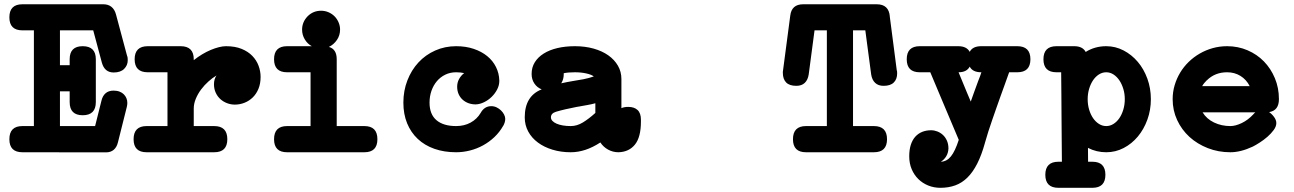

<svg xmlns="http://www.w3.org/2000/svg" viewBox="-20 -667 6061 899"><path d="M85 -524.9Q23.9 -524.9 23.9 -585.9Q23.9 -647 85 -647H463.4Q486.8 -647 501.7 -635Q516.6 -623 522.9 -600.1Q535.6 -552.2 548.8 -503.4Q562 -454.6 574.7 -406.7Q577.1 -401.4 577.6 -396Q578.1 -390.6 578.1 -384.8Q578.1 -361.3 561.3 -344.5Q544.4 -327.6 512.2 -327.6Q469.7 -327.6 457 -373.5L416.5 -524.9H260.7V-361.8H306.2V-389.6Q306.2 -450.7 367.2 -450.7Q428.7 -450.7 428.7 -389.6V-189Q428.7 -127.4 367.2 -127.4Q306.2 -127.4 306.2 -189V-239.3H260.7V-76.7H425.3Q432.6 -106.4 440.2 -136.2Q447.8 -166 455.1 -195.8Q460.4 -218.3 474.6 -230.5Q488.8 -242.7 511.7 -242.7Q527.8 -242.7 539.8 -238Q551.8 -233.4 559.8 -225.3Q567.9 -217.3 572 -207Q576.2 -196.8 576.2 -185.1Q576.2 -176.8 573.7 -166L532.2 -0.5Q526.9 22 512.7 34.2Q498.5 46.4 476.6 46.4L85 45.9Q23.9 45.9 23.9 -15.1Q23.9 -76.7 85 -76.7H138.7V-524.9Z M671.9 -328.6Q610.4 -328.6 610.4 -389.6Q610.4 -450.7 671.9 -450.7H825.7Q887.2 -450.7 887.2 -389.6V-385.3Q906.2 -400.4 926.5 -412.6Q946.8 -424.8 966.6 -433.1Q986.3 -441.4 1004.6 -446Q1022.9 -450.7 1038.1 -450.7Q1080.6 -450.7 1111.1 -438.2Q1141.6 -425.8 1161.4 -405.3Q1181.2 -384.8 1190.7 -359.1Q1200.2 -333.5 1200.2 -307.1Q1200.2 -275.4 1190.2 -251.2Q1180.2 -227.1 1163.3 -210.7Q1146.5 -194.3 1124.8 -185.8Q1103 -177.2 1079.6 -177.2Q1061 -177.2 1043.5 -183.8Q1025.9 -190.4 1012.2 -202.6Q998.5 -214.8 990.2 -232.7Q981.9 -250.5 981.9 -272.5Q981.9 -296.4 993.7 -313.5Q975.1 -302.7 956.1 -285.6Q937 -268.6 921.6 -248Q906.2 -227.5 896.7 -204.3Q887.2 -181.2 887.2 -158.7V-76.7H982.9Q1044.4 -76.7 1044.4 -15.1Q1044.4 45.9 982.9 45.9H666.5Q605.5 45.9 605.5 -15.1Q605.5 -76.7 666.5 -76.7H764.2V-328.6Z M1686 -76.7Q1747.1 -76.7 1747.1 -15.1Q1747.1 45.9 1686 45.9H1324.2Q1263.2 45.9 1263.2 -15.1Q1263.2 -76.7 1324.2 -76.7H1434.1V-328.6H1324.2Q1263.2 -328.6 1263.2 -389.6Q1263.2 -450.7 1324.2 -450.7H1439.9Q1419.4 -461.9 1407 -482.7Q1394.5 -503.4 1394.5 -528.3Q1394.5 -564 1420.4 -590.8Q1446.3 -616.7 1483.4 -616.7Q1502.4 -616.7 1518.8 -609.4Q1535.2 -602.1 1546.9 -590.1Q1558.6 -578.1 1565.4 -562Q1572.3 -545.9 1572.3 -528.3Q1572.3 -501.5 1557.6 -480Q1543 -458.5 1520 -447.3Q1556.6 -437 1556.6 -389.6V-76.7Z M2230.5 -138.2Q2248 -169.9 2280.3 -169.9Q2293.5 -169.9 2305.2 -164.3Q2316.9 -158.7 2325.9 -149.9Q2335 -141.1 2340.3 -130.6Q2345.7 -120.1 2345.7 -110.4Q2345.7 -94.2 2335.9 -77.1V-77.6Q2319.3 -48.3 2295.2 -25.4Q2271 -2.4 2242.2 13.4Q2213.4 29.3 2180.9 37.6Q2148.4 45.9 2115.7 45.9Q2059.6 45.9 2013.9 29.8Q1968.3 13.7 1936 -16.6Q1903.8 -46.9 1886.2 -89.8Q1868.7 -132.8 1868.7 -186.5Q1868.7 -242.2 1887.5 -290.5Q1906.2 -338.9 1939.2 -374.5Q1972.2 -410.2 2017.6 -430.4Q2063 -450.7 2115.7 -450.7Q2161.1 -450.7 2198 -438.2Q2234.9 -425.8 2261.2 -404.3Q2287.6 -382.8 2302.2 -353.5Q2316.9 -324.2 2317.9 -290.5V-288.1Q2317.9 -267.6 2307.9 -248.3Q2297.9 -229 2282.2 -213.6Q2266.6 -198.2 2246.6 -188.5Q2226.6 -178.7 2207 -178.2Q2189.5 -178.2 2173.8 -183.8Q2158.2 -189.5 2146.2 -200.2Q2134.3 -210.9 2127.4 -226.3Q2120.6 -241.7 2120.6 -261.2Q2120.6 -280.8 2129.6 -297.1Q2138.7 -313.5 2153.3 -324.7Q2136.2 -328.6 2115.7 -328.6Q2087.9 -328.6 2064.9 -317.4Q2042 -306.2 2025.6 -286.9Q2009.3 -267.6 2000.2 -241.7Q1991.2 -215.8 1991.2 -186.5Q1991.2 -131.8 2023.7 -104.2Q2056.2 -76.7 2115.7 -76.7Q2153.8 -76.7 2183.6 -93Q2213.4 -109.4 2230.5 -138.2Z M2516.6 -248.5Q2495.1 -256.8 2482.2 -275.9Q2469.2 -294.9 2469.2 -320.8Q2469.2 -351.6 2484.1 -375.5Q2499 -399.4 2525.9 -416.3Q2552.7 -433.1 2589.8 -441.9Q2627 -450.7 2671.9 -450.7Q2719.2 -450.7 2759.3 -439.5Q2799.3 -428.2 2828.1 -408Q2856.9 -387.7 2873.3 -359.4Q2889.6 -331.1 2889.6 -297.4V-160.6Q2902.8 -166.5 2921.4 -166.5Q2949.7 -166.5 2965.3 -151.9Q2981 -137.2 2981 -106.4V-98.1Q2981 -24.9 2953.1 9.8Q2925.3 44.4 2876 45.9Q2850.1 45.9 2827.6 33.7Q2805.2 21.5 2791 0Q2721.2 45.9 2652.3 45.9Q2606.4 45.9 2567.1 33.9Q2527.8 22 2498.8 0.5Q2469.7 -21 2453.4 -51Q2437 -81.1 2437 -117.7Q2437 -217.3 2516.1 -248.5ZM2767.6 -183.6Q2750 -178.7 2731.7 -175.5Q2713.4 -172.4 2694.8 -168.9H2695.8Q2691.9 -168 2688.2 -167.7Q2684.6 -167.5 2680.7 -166.5Q2652.8 -161.1 2628.4 -155.5Q2604 -149.9 2583 -143.6Q2559.6 -136.2 2559.6 -117.7Q2559.6 -108.4 2566.7 -100.8Q2573.7 -93.3 2586.2 -87.9Q2598.6 -82.5 2615.5 -79.6Q2632.3 -76.7 2652.3 -76.7Q2681.6 -76.7 2709.5 -93.8Q2737.3 -110.8 2767.6 -138.2ZM2671.9 -328.6Q2640.1 -328.6 2619.6 -324.2V-319.8Q2619.6 -295.4 2607.9 -276.9Q2633.3 -282.7 2659.7 -287.1Q2686 -291 2712.2 -296.1Q2738.3 -301.3 2760.3 -309.1Q2749 -317.9 2724.9 -323.2Q2700.7 -328.6 2671.9 -328.6Z M3766.6 -318.4Q3762.7 -293 3748.3 -279.1Q3733.9 -265.1 3708.5 -265.1Q3676.3 -265.1 3660.9 -281Q3645.5 -296.9 3645.5 -326.2V-330.6L3680.2 -593.8Q3686.5 -647 3740.7 -647H4085Q4142.1 -647 4146.5 -589.4L4146 -591.3Q4154.3 -526.9 4162.4 -465.3Q4170.4 -403.8 4178.7 -339.4Q4180.2 -335.4 4180.4 -331.8Q4180.7 -328.1 4180.7 -323.2Q4180.7 -296.4 4165 -280.8Q4149.4 -265.1 4117.2 -265.1Q4092.3 -265.1 4077.6 -279.1Q4063 -293 4059.1 -318.4Q4055.2 -346.7 4052 -371.8Q4048.8 -397 4045.4 -421.4Q4042 -445.8 4038.8 -470.9Q4035.6 -496.1 4031.7 -524.9H3974.1V-76.7H4071.8Q4133.3 -76.7 4133.3 -15.1Q4133.3 45.9 4071.8 45.9H3753.9Q3692.9 45.9 3692.9 -15.1Q3692.9 -76.7 3753.9 -76.7H3851.6V-524.9H3793.9Z M4705.1 -328.6Q4695.3 -300.8 4684.6 -271.2Q4673.8 -241.7 4664.1 -214.4Q4655.8 -190.9 4646 -163.3Q4636.2 -135.7 4626.5 -107.4Q4616.7 -79.1 4607.7 -51.3Q4598.6 -23.4 4592.3 0Q4591.8 0 4591.8 0.5V2Q4576.2 58.6 4555.9 98.6Q4535.6 138.7 4510 164.1Q4484.4 189.5 4452.9 200.9Q4421.4 212.4 4383.3 212.4Q4353 212.4 4326.4 201.7Q4299.8 190.9 4280 171.6Q4260.3 152.3 4248.8 125.2Q4237.3 98.1 4237.3 64.9Q4237.3 34.2 4244.6 11.2Q4252 -11.7 4265.6 -26.9Q4279.3 -42 4298.1 -49.6Q4316.9 -57.1 4339.8 -57.1Q4354.5 -57.1 4368.9 -51.5Q4383.3 -45.9 4395 -35.2Q4406.7 -24.4 4413.8 -8.3Q4420.9 7.8 4420.9 28.3Q4419.9 49.3 4410.4 64.9Q4400.9 80.6 4385.3 90.3Q4413.1 89.4 4432.6 65.2Q4452.1 41 4469.2 -12.2Q4451.7 -53.7 4435.3 -92.5Q4418.9 -131.3 4402.6 -169.9Q4386.2 -208.5 4369.9 -247.6Q4353.5 -286.6 4335.9 -328.6H4286.6Q4225.6 -328.6 4225.6 -389.6Q4225.6 -450.7 4286.6 -450.7H4466.8Q4506.3 -450.7 4520.5 -424.3Q4534.2 -450.7 4574.2 -450.7H4743.2Q4804.7 -450.7 4804.7 -389.6Q4804.7 -328.6 4743.2 -328.6ZM4574.2 -328.6Q4534.2 -328.6 4520.5 -355Q4506.3 -328.6 4468.3 -328.6Q4476.1 -310.1 4481.9 -295.7Q4487.8 -281.2 4493.9 -266.6Q4500 -252 4507.3 -234.1Q4514.6 -216.3 4525.4 -191.4Q4532.2 -211.4 4539.3 -230.5Q4546.4 -249.5 4553.7 -270Q4558.1 -281.7 4560.1 -287.4Q4562 -293 4564 -297.6Q4565.9 -302.2 4568.4 -308.8Q4570.8 -315.4 4575.2 -328.6Z M5074.7 90.3H5094.7Q5155.8 90.3 5155.8 151.4Q5155.8 212.4 5094.7 212.4H4936Q4874.5 212.4 4874.5 151.4Q4874.5 90.3 4936 90.3H4952.1Q4951.7 35.6 4951.2 -15.6Q4950.7 -66.9 4950.4 -117.9Q4950.2 -168.9 4949.7 -220.9Q4949.2 -272.9 4948.7 -328.6H4926.8Q4865.7 -328.6 4865.7 -389.6Q4865.7 -450.7 4926.8 -450.7H5009.8Q5049.3 -450.7 5063.5 -423.8Q5106.4 -450.7 5159.7 -450.7Q5202.6 -450.7 5240.7 -430.9Q5278.8 -411.1 5307.4 -377.4Q5335.9 -343.8 5352.3 -298.6Q5368.7 -253.4 5368.7 -202.6Q5368.7 -151.9 5352.3 -106.7Q5335.9 -61.5 5307.6 -27.6Q5279.3 6.3 5241.2 26.1Q5203.1 45.9 5159.7 45.9Q5113.8 45.9 5074.2 25.4ZM5159.7 -76.7Q5177.7 -76.7 5193.6 -86.7Q5209.5 -96.7 5221.2 -113.8Q5232.9 -130.9 5239.7 -153.8Q5246.6 -176.8 5246.6 -202.6Q5246.6 -228 5239.7 -250.7Q5232.9 -273.4 5221.2 -290.8Q5209.5 -308.1 5193.6 -318.4Q5177.7 -328.6 5159.7 -328.6Q5141.6 -328.6 5125.7 -318.6Q5109.9 -308.6 5098.1 -291.3Q5086.4 -273.9 5079.6 -251Q5072.8 -228 5072.8 -202.6Q5072.8 -176.8 5079.6 -153.8Q5086.4 -130.9 5098.1 -113.8Q5109.9 -96.7 5125.7 -86.7Q5141.6 -76.7 5159.7 -76.7Z M5848.1 -131.3Q5852.5 -136.7 5857.9 -141.1H5610.8Q5629.4 -110.4 5664.3 -93.5Q5699.2 -76.7 5741.2 -76.7Q5764.6 -76.7 5794.2 -90.8Q5823.7 -105 5848.6 -131.8ZM5968.3 -202.6Q5968.3 -149.4 5922.4 -142.1Q5936 -132.8 5946 -118.7Q5956.1 -104.5 5956.1 -90.8Q5956.1 -74.7 5943.8 -58.1Q5931.6 -41.5 5914.6 -26.6Q5897.5 -11.7 5878.4 0.5Q5859.4 12.7 5845.7 19.5Q5789.1 45.9 5741.2 45.9Q5684.6 45.9 5635.3 26.6Q5585.9 7.3 5549.3 -26.1Q5512.7 -59.6 5491.7 -105Q5470.7 -150.4 5470.7 -202.6Q5470.7 -236.3 5480 -267.8Q5489.3 -299.3 5505.9 -326.9Q5522.5 -354.5 5545.9 -377.2Q5569.3 -399.9 5597.7 -416.3Q5626 -432.6 5658.4 -441.7Q5690.9 -450.7 5725.6 -450.7Q5776.9 -450.7 5821.3 -431.6Q5865.7 -412.6 5898.2 -379.2Q5930.7 -345.7 5949.5 -300.5Q5968.3 -255.4 5968.3 -202.6ZM5630.9 -291.5Q5624 -284.7 5618.7 -278.1Q5613.3 -271.5 5608.9 -263.7H5831.5Q5815.9 -294.4 5788.3 -311.5Q5760.7 -328.6 5725.6 -328.6Q5668.9 -328.6 5630.9 -291Z"/></svg>

Font: Erica Type
Style: Bold
Weight: 700
Designer: Peter Wiegel
Foundry: Peter Wiegel
Version: Version 1.000 2010 initial release